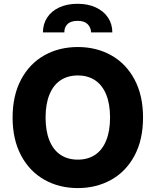

<svg xmlns="http://www.w3.org/2000/svg" viewBox="-20 -959 802 989"><path d="M380.9 9.8Q284.7 9.8 208.5 -33.2Q132.3 -76.2 88.6 -158.2Q44.9 -240.2 44.9 -353.5Q44.9 -467.3 88.6 -549.3Q132.3 -631.3 208.5 -674.1Q284.7 -716.8 380.9 -716.8Q476.6 -716.8 553 -674.1Q629.4 -631.3 673.1 -549.3Q716.8 -467.3 716.8 -353.5Q716.8 -239.7 673.1 -157.7Q629.4 -75.7 553 -33Q476.6 9.8 380.9 9.8ZM380.9 -570.3Q329.1 -570.3 291.7 -545.4Q254.4 -520.5 234.6 -471.7Q214.8 -422.9 214.8 -353.5Q214.8 -284.2 234.6 -235.4Q254.4 -186.5 291.7 -161.6Q329.1 -136.7 380.9 -136.7Q432.6 -136.7 470 -161.6Q507.3 -186.5 527.1 -235.4Q546.9 -284.2 546.9 -353.5Q546.9 -422.9 527.1 -471.7Q507.3 -520.5 470 -545.4Q432.6 -570.3 380.9 -570.3ZM379.9 -939.5Q433.1 -939.5 473.6 -920.7Q514.2 -901.9 536.4 -868.4Q558.6 -835 558.6 -792H449.2Q448.2 -817.4 431.4 -834.5Q414.6 -851.6 379.9 -851.6Q344.2 -851.6 327.4 -834.5Q310.5 -817.4 311.5 -792H201.2Q201.2 -835 222.9 -868.4Q244.6 -901.9 285.2 -920.7Q325.7 -939.5 379.9 -939.5Z"/></svg>

Font: Pretendard JP ExtraBold
Style: Regular
Weight: 800
Designer: Base glyphs from Inter by Rasmus Andersson; Hangeul glyphs from Noto Sans CJK(Source Han Sans) by Jang Soo-young and Kan
Foundry: Kil Hyung-jin
Version: Version 1.309